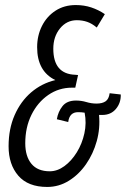

<svg xmlns="http://www.w3.org/2000/svg" viewBox="-20 -730 498 760"><path d="M167 10Q91 10 52.5 -34.5Q14 -79 14 -151Q14 -220 38 -274.5Q62 -329 103.5 -364.5Q145 -400 199 -413Q127 -448 127 -543Q127 -589 146 -627Q165 -665 199.5 -687.5Q234 -710 280 -710Q313 -710 341.5 -700.5Q370 -691 395 -674L363 -621Q344 -637 325 -643.5Q306 -650 284 -650Q244 -650 217.5 -617.5Q191 -585 191 -537Q191 -437 278 -434L289 -433L278 -383H265Q213 -383 171 -354Q129 -325 104.5 -275.5Q80 -226 80 -163Q80 -111 104.5 -81.5Q129 -52 177 -52Q207 -52 235 -72.5Q263 -93 284 -127Q305 -161 314 -202Q323 -243 315 -284Q302 -286 289 -286Q255 -286 250 -247L205 -258Q210 -288 227.5 -310Q245 -332 281 -332Q302 -332 322 -326Q342 -320 362 -320Q385 -320 398 -329Q411 -338 414 -361L458 -356Q459 -323 439 -299Q419 -275 385 -275Q378 -275 372 -275Q377 -222 363 -171.5Q349 -121 320.5 -80Q292 -39 252.5 -14.5Q213 10 167 10Z"/></svg>

Font: Georama Condensed
Style: Italic
Weight: 400
Width: 3
Italic angle: -9°
Designer: Jean-Baptiste Levee
Foundry: Production Type
Version: Version 1.000